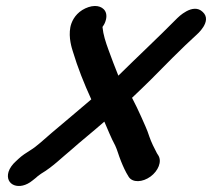

<svg xmlns="http://www.w3.org/2000/svg" viewBox="-20 -529 707 640"><path d="M295.6 -509C283 -509 266.9 -503.5 254.4 -495.7C228.1 -479.3 217.8 -454.8 214.5 -438.3C207.8 -402.9 219.7 -367.8 222.4 -358.9C238.9 -303.7 260.7 -249.4 284.3 -197.8C241.7 -160.8 194.8 -122.6 153.3 -87C124.1 -61.9 101.9 -40.8 82.3 -28.9C67.9 -20 53.1 -10.4 41.5 0.6L31.8 9.7C21.7 18.6 11.9 32 8.4 43.9C-4.5 87.5 44.7 108.9 88.7 72.4L99.5 63.8C106.7 58 104.8 58.1 117.2 49.9C155.6 27.2 186.2 -3.9 215.6 -28C215.9 -28.3 216.5 -28.8 217 -29.2C250.7 -59.2 287.2 -88 327.8 -123.6C338.2 -100.2 350.6 -68.1 363.9 -44.1C371.3 -28.5 374.9 -12.4 383.4 8.4C390.1 25 397.8 42.8 408.9 60.3C421.7 80.6 455.1 79 481.8 59.5C507.4 40.7 520.6 9.3 507.7 -11L503.1 -18.2C494.7 -33.8 483.8 -56 477.9 -73.4C470.3 -97.7 460.4 -117.2 450.8 -139.5C441.7 -160.6 430.8 -182 420.1 -203C441 -223.2 465.7 -246 481.8 -262.5C515.8 -297.3 593 -375.3 634.4 -412.4C634.4 -412.4 689.4 -458.1 655.9 -489C622.8 -521.8 571.9 -469.4 571.1 -468.7C506.5 -403.3 441.2 -342.6 374.5 -276.8C363.1 -304.2 352.2 -334.5 341.7 -362.6C331.9 -389.6 324.2 -412.7 321.6 -439.2C327.1 -447.1 330.4 -452.7 333.2 -463.7C340.5 -494.6 318.8 -509 297.4 -509Z"/></svg>

Font: Take Off
Style: Hosehead
Weight: 400
Foundry: Cannot Into Space Fonts
Version: Version 0.89